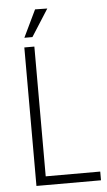

<svg xmlns="http://www.w3.org/2000/svg" viewBox="-56 -841 488 877"><g transform="rotate(-5 188.0 -402.0)"><path d="M79 -679 139 -804 195 -803 116 -679ZM371 -40V0H75V-635H121V-40Z"/></g></svg>

Font: Gemunu Libre ExtraLight
Style: Regular
Weight: 200
Designer: Puspanada Ekanayake, Sola Matas, Pathum Egodawatta, Kosala Senevirathne
Foundry: mooniak
Version: Version 1.100